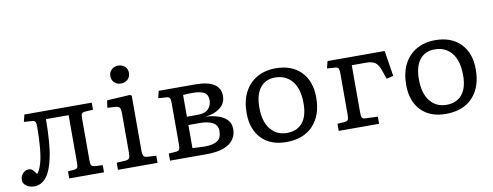

<svg xmlns="http://www.w3.org/2000/svg" viewBox="-63 -1074 3621 1409"><g transform="rotate(-10 1747.5 -369.5)"><path d="M98 13Q64 13 39.5 -4.5Q15 -22 15 -48Q15 -75 33 -96Q51 -117 79 -117Q96 -117 108 -105Q120 -93 133 -73Q141 -80 149 -95Q157 -110 167 -140Q180 -181 187 -253Q194 -325 194 -414Q194 -440 188.5 -450.5Q183 -461 166 -462L104 -466L117 -519H619V-466L563 -463Q542 -462 535.5 -453Q529 -444 529 -422V-97Q529 -75 535.5 -66.5Q542 -58 563 -56L619 -53V0H360V-53L404 -56Q422 -58 429 -65.5Q436 -73 436 -98V-458H267Q267 -378 261.5 -303Q256 -228 246 -181Q226 -81 189 -34Q152 13 98 13Z M856 -620Q826 -620 806.5 -638.5Q787 -657 787 -686Q787 -715 806.5 -734Q826 -753 856 -753Q886 -753 906 -734.5Q926 -716 926 -687Q926 -658 906.5 -639Q887 -620 856 -620ZM723 0V-53L790 -57Q811 -59 817.5 -69.5Q824 -80 824 -108V-398Q824 -434 816.5 -445.5Q809 -457 785 -458L725 -462L733 -516L904 -526L917 -519V-104Q917 -85 922 -72Q927 -59 952 -57L1018 -53V0Z M1111 0V-53L1168 -57Q1185 -59 1190.5 -69Q1196 -79 1196 -105V-414Q1196 -440 1190.5 -450.5Q1185 -461 1168 -462L1105 -466L1118 -519H1388Q1576 -519 1576 -401Q1576 -346 1533 -312.5Q1490 -279 1427 -274V-273Q1472 -270 1513.5 -257.5Q1555 -245 1581.5 -218.5Q1608 -192 1608 -146Q1608 -106 1585.5 -72.5Q1563 -39 1513.5 -19.5Q1464 0 1382 0ZM1289 -296H1371Q1424 -296 1449 -322Q1474 -348 1474 -388Q1474 -428 1446 -444.5Q1418 -461 1360 -461Q1347 -461 1326.5 -460.5Q1306 -460 1289 -458ZM1380 -58Q1442 -58 1474 -78.5Q1506 -99 1506 -151Q1506 -196 1470 -215Q1434 -234 1377 -234H1289V-62Q1310 -61 1336.5 -59.5Q1363 -58 1380 -58Z M1976 14Q1859 14 1792 -55.5Q1725 -125 1725 -246Q1725 -335 1757.5 -399Q1790 -463 1850 -498Q1910 -533 1991 -533Q2110 -533 2179 -463Q2248 -393 2248 -271Q2248 -138 2176.5 -62Q2105 14 1976 14ZM1992 -51Q2067 -51 2108 -100Q2149 -149 2149 -244Q2149 -353 2102 -410Q2055 -467 1975 -467Q1904 -467 1864 -416.5Q1824 -366 1824 -269Q1824 -165 1870 -108Q1916 -51 1992 -51Z M2368 0V-53L2425 -57Q2442 -59 2447.5 -69Q2453 -79 2453 -105V-414Q2453 -440 2447.5 -450.5Q2442 -461 2425 -462L2363 -466L2376 -519H2802L2832 -328L2781 -316L2757 -385Q2742 -427 2719 -442.5Q2696 -458 2653 -458H2546V-102Q2546 -78 2551.5 -68Q2557 -58 2573 -57L2669 -53V0Z M3165 14Q3048 14 2981 -55.5Q2914 -125 2914 -246Q2914 -335 2946.5 -399Q2979 -463 3039 -498Q3099 -533 3180 -533Q3299 -533 3368 -463Q3437 -393 3437 -271Q3437 -138 3365.5 -62Q3294 14 3165 14ZM3181 -51Q3256 -51 3297 -100Q3338 -149 3338 -244Q3338 -353 3291 -410Q3244 -467 3164 -467Q3093 -467 3053 -416.5Q3013 -366 3013 -269Q3013 -165 3059 -108Q3105 -51 3181 -51Z"/></g></svg>

Font: Literata 7pt
Style: Regular
Weight: 400
Designer: Latin by Veronika Burian and Jose Scaglione. Greek by Irene Vlachou. Cyrillic by Vera Evstafieva.
Foundry: TypeTogether
Version: Version 3.002